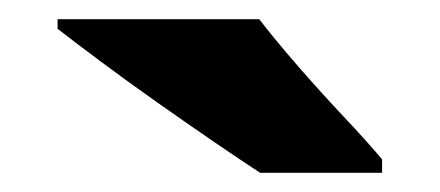

<svg xmlns="http://www.w3.org/2000/svg" viewBox="-20 -786 458 200"><path d="M250 -766Q267 -744 290.5 -717Q314 -690 338 -664.5Q362 -639 378 -620V-606H251Q231 -619 202.5 -638.5Q174 -658 143.5 -679.5Q113 -701 85.5 -721.5Q58 -742 40 -756V-766Z"/></svg>

Font: Noto Sans Khmer UI Black
Style: Regular
Weight: 900
Designer: Danh Hong and the Monotype Design Team
Foundry: Monotype Imaging Inc.
Version: Version 2.002; ttfautohint (v1.8.4.7-5d5b)